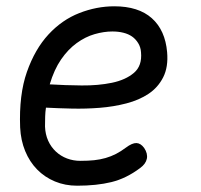

<svg xmlns="http://www.w3.org/2000/svg" viewBox="-20 -580 640 610"><path d="M438 -110Q450 -92 446.5 -75.5Q443 -59 425 -46Q381 -13 334 -1.5Q287 10 225 10Q187 10 154.5 -3.5Q122 -17 98 -41.5Q74 -66 60 -100Q46 -134 44 -175Q40 -279 65.5 -351.5Q91 -424 134 -470.5Q177 -517 232 -538.5Q287 -560 343 -560Q420 -560 462.5 -522Q505 -484 511 -414Q515 -367 498.5 -334.5Q482 -302 452 -282Q422 -262 381.5 -251.5Q341 -241 297 -237.5Q253 -234 208.5 -235Q164 -236 126 -238Q124 -225 123.5 -210Q123 -195 123 -178Q124 -153 133 -133Q142 -113 157.5 -98.5Q173 -84 193 -76.5Q213 -69 235 -69Q260 -69 279 -71Q298 -73 315.5 -78Q333 -83 348.5 -91Q364 -99 380 -111Q400 -126 413.5 -125.5Q427 -125 438 -110ZM138 -312Q187 -309 239.5 -308.5Q292 -308 335.5 -317Q379 -326 405.5 -348.5Q432 -371 428 -414Q427 -430 419 -443Q411 -456 399.5 -464Q388 -472 372 -476Q356 -480 337 -480Q310 -480 280.5 -471.5Q251 -463 223.5 -443Q196 -423 174 -391Q152 -359 138 -312Z"/></svg>

Font: Maple Mono NL Light
Style: Italic
Weight: 300
Italic angle: -10°
Monospace: yes
Designer: subframe7536
Version: Version 7.000